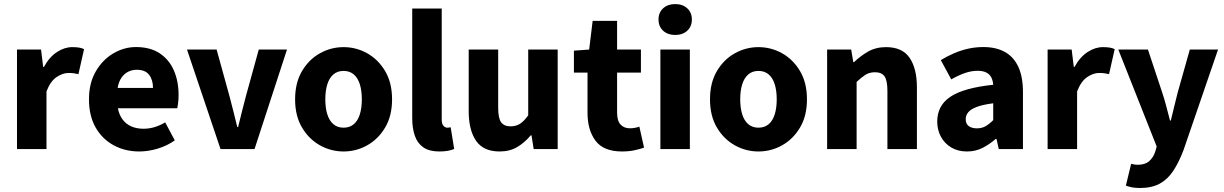

<svg xmlns="http://www.w3.org/2000/svg" viewBox="-20 -743 6103 957"><path d="M64.7 0V-496.1H184.6L195.2 -409.4H198.9Q226.2 -459.2 264 -483.7Q301.7 -508.1 339.8 -508.1Q360.9 -508.1 374.8 -505.7Q388.6 -503.3 399 -498.1L370.9 -373.3Q358.6 -376.3 348 -377.8Q337.4 -379.3 321 -379.3Q292.9 -379.3 262.3 -359Q231.6 -338.7 211.7 -287.5V0Z M674.5 12Q603.7 12 546.7 -18.8Q489.8 -49.6 456.6 -107.6Q423.5 -165.7 423.5 -248.2Q423.5 -328.8 457.4 -387.1Q491.2 -445.4 544.9 -476.9Q598.6 -508.5 657.8 -508.5Q728.7 -508.5 775.9 -477.3Q823.1 -446.1 846.6 -392Q870.1 -337.9 870.1 -270Q870.1 -249.8 868 -232.1Q866 -214.5 863.5 -203.3H567.5Q574.6 -168.4 592.2 -145.9Q609.8 -123.3 636 -112.3Q662.1 -101.3 695 -101.3Q723.6 -101.3 750.4 -109.4Q777.2 -117.6 803.4 -133L851.2 -43.4Q813.8 -16.7 766.5 -2.3Q719.1 12 674.5 12ZM566.4 -304.7H742.6Q742.6 -344.7 723.4 -370Q704.3 -395.2 661.4 -395.2Q638.4 -395.2 618.6 -385.3Q598.8 -375.4 585.1 -355.2Q571.4 -335 566.4 -304.7Z M1079.2 0 912 -496.1H1059.7L1124.3 -261.9Q1133.8 -225.5 1143.5 -187.2Q1153.2 -148.9 1162.7 -109.5H1166.7Q1176.3 -148.9 1186 -187.2Q1195.7 -225.5 1205.2 -261.9L1269.8 -496.1H1410.5L1248.7 0Z M1692.5 12Q1629.8 12 1574.7 -18.7Q1519.6 -49.5 1485.2 -107.5Q1450.9 -165.6 1450.9 -247.9Q1450.9 -330.4 1485.2 -388.5Q1519.6 -446.7 1574.7 -477.4Q1629.8 -508.1 1692.5 -508.1Q1755.3 -508.1 1810.3 -477.4Q1865.3 -446.7 1899.8 -388.5Q1934.2 -330.4 1934.2 -247.9Q1934.2 -165.6 1899.8 -107.5Q1865.3 -49.5 1810.3 -18.7Q1755.3 12 1692.5 12ZM1692.5 -106.6Q1722.9 -106.6 1743.3 -123.9Q1763.7 -141.2 1773.6 -173.1Q1783.5 -205 1783.5 -247.9Q1783.5 -290.8 1773.6 -322.8Q1763.7 -354.7 1743.3 -372.1Q1722.9 -389.5 1692.5 -389.5Q1662.1 -389.5 1641.8 -372.1Q1621.5 -354.7 1611.5 -322.8Q1601.5 -290.8 1601.5 -247.9Q1601.5 -205 1611.5 -173.1Q1621.5 -141.2 1641.8 -123.9Q1662.1 -106.6 1692.5 -106.6Z M2170 12Q2119.6 12 2090.1 -8.5Q2060.5 -29 2047.6 -66.5Q2034.7 -104 2034.7 -154.2V-700.6H2181.7V-148.2Q2181.7 -124.8 2190.6 -115.7Q2199.5 -106.6 2208.6 -106.6Q2213.3 -106.6 2216.8 -107.1Q2220.3 -107.6 2226.3 -108.6L2243.8 -0.6Q2232.1 4.9 2213.7 8.4Q2195.3 12 2170 12Z M2470 12Q2389.3 12 2352.7 -41.5Q2316.2 -95 2316.2 -188V-496H2463.1V-207Q2463.1 -153.2 2478 -133.3Q2492.9 -113.3 2524.5 -113.3Q2552 -113.3 2571.8 -126Q2591.5 -138.6 2612.8 -167.9V-496H2759.7V0H2640L2629.3 -68.6H2625.7Q2594.8 -31.8 2557.7 -9.9Q2520.5 12 2470 12Z M3080.1 12Q2988.4 12 2948.4 -41.4Q2908.4 -94.8 2908.4 -180.6V-381H2840.6V-490.5L2916.6 -496L2934 -639H3055.8V-496H3174.6V-381H3055.8V-182.2Q3055.8 -140.4 3073.3 -121.9Q3090.9 -103.5 3119.7 -103.5Q3132.2 -103.5 3144.8 -105.9Q3157.4 -108.3 3166.8 -111.7L3190.2 -7.1Q3170.7 -0.1 3142.7 5.9Q3114.7 12 3080.1 12Z M3271.6 0V-496H3418.5V0ZM3345.4 -568.7Q3308.5 -568.7 3285.4 -589.8Q3262.3 -610.9 3262.3 -645.9Q3262.3 -680.7 3285.4 -701.7Q3308.5 -722.7 3345.4 -722.7Q3382.4 -722.7 3405.4 -701.7Q3428.5 -680.7 3428.5 -645.9Q3428.5 -610.9 3405.4 -589.8Q3382.4 -568.7 3345.4 -568.7Z M3760.5 12Q3697.8 12 3642.7 -18.7Q3587.6 -49.5 3553.2 -107.5Q3518.9 -165.6 3518.9 -247.9Q3518.9 -330.4 3553.2 -388.5Q3587.6 -446.7 3642.7 -477.4Q3697.8 -508.1 3760.5 -508.1Q3823.3 -508.1 3878.3 -477.4Q3933.3 -446.7 3967.8 -388.5Q4002.2 -330.4 4002.2 -247.9Q4002.2 -165.6 3967.8 -107.5Q3933.3 -49.5 3878.3 -18.7Q3823.3 12 3760.5 12ZM3760.5 -106.6Q3790.9 -106.6 3811.3 -123.9Q3831.7 -141.2 3841.6 -173.1Q3851.5 -205 3851.5 -247.9Q3851.5 -290.8 3841.6 -322.8Q3831.7 -354.7 3811.3 -372.1Q3790.9 -389.5 3760.5 -389.5Q3730.1 -389.5 3709.8 -372.1Q3689.5 -354.7 3679.5 -322.8Q3669.5 -290.8 3669.5 -247.9Q3669.5 -205 3679.5 -173.1Q3689.5 -141.2 3709.8 -123.9Q3730.1 -106.6 3760.5 -106.6Z M4102.7 0V-496.1H4222.6L4233.2 -433.3H4236.9Q4268.3 -463.9 4306.9 -486Q4345.6 -508.1 4396.3 -508.1Q4477.7 -508.1 4513.9 -454.6Q4550.2 -401 4550.2 -308V0H4403.2V-289.2Q4403.2 -342.8 4388.5 -362.9Q4373.9 -382.9 4341.5 -382.9Q4313.8 -382.9 4294.1 -370.4Q4274.4 -358 4249.7 -334.7V0Z M4799.8 12Q4754.5 12 4721.2 -8Q4688 -27.9 4669.7 -61.8Q4651.5 -95.7 4651.5 -137.6Q4651.5 -216.9 4717.5 -261Q4783.5 -305 4930.6 -320.5Q4929 -341.6 4921 -357.2Q4913 -372.9 4896.2 -381.5Q4879.5 -390.1 4852.6 -390.1Q4821.7 -390.1 4789.7 -379Q4757.7 -368 4721.4 -347.4L4669.3 -443.4Q4700.8 -462.6 4735 -477.4Q4769.2 -492.2 4805.8 -500.3Q4842.4 -508.5 4881.4 -508.5Q4944.6 -508.5 4988.7 -484Q5032.8 -459.5 5055.8 -409.7Q5078.8 -360 5078.8 -283.7V0H4958.2L4947 -50.6H4943Q4911.7 -23.2 4876.9 -5.6Q4842.1 12 4799.8 12ZM4849.2 -103.3Q4874.2 -103.3 4892.8 -114.1Q4911.4 -124.9 4930.6 -144.3V-228.2Q4878.1 -221.3 4848.2 -210Q4818.4 -198.6 4805.9 -183.2Q4793.5 -167.8 4793.5 -149Q4793.5 -125.8 4808.6 -114.5Q4823.7 -103.3 4849.2 -103.3Z M5201.7 0V-496.1H5321.6L5332.2 -409.4H5335.9Q5363.2 -459.2 5401 -483.7Q5438.7 -508.1 5476.8 -508.1Q5497.9 -508.1 5511.8 -505.7Q5525.6 -503.3 5536 -498.1L5507.9 -373.3Q5495.6 -376.3 5485 -377.8Q5474.4 -379.3 5458 -379.3Q5429.9 -379.3 5399.3 -359Q5368.6 -338.7 5348.7 -287.5V0Z M5662.4 194Q5639.7 194 5623.5 191Q5607.3 188 5591.7 182.3L5618.1 73.6Q5629.4 76.6 5636.6 77.4Q5643.8 78.3 5651.2 78.3Q5688 78.3 5708.4 59.9Q5728.9 41.5 5738 13.2L5745.4 -12.7L5554 -496.1H5701.7L5772.6 -282.7Q5783.8 -249.4 5792.9 -214.2Q5802.1 -179 5811.8 -142.1H5815.8Q5824.5 -177.4 5832.8 -212.5Q5841.1 -247.7 5850.3 -282.7L5910.5 -496.1H6051.2L5879 5.4Q5855.5 67.1 5827.6 109.2Q5799.6 151.3 5760.2 172.6Q5720.7 194 5662.4 194Z"/></svg>

Font: Source Sans Variable
Style: Regular
Weight: 200
Designer: Paul D. Hunt
Foundry: Adobe Systems Incorporated
Version: Version 3.006;hotconv 1.0.111;makeotfexe 2.5.65597